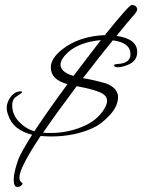

<svg xmlns="http://www.w3.org/2000/svg" viewBox="-20 -754 577 771"><path d="M184 -220Q249 -220 309.5 -244.5Q370 -269 399 -317Q410 -336 410 -349Q410 -371 381 -383.5Q352 -396 288 -408Q204 -296 153 -221Q163 -220 184 -220ZM223 -494Q223 -465 275 -449Q321 -510 385 -593Q299 -585 253 -544Q223 -516 223 -494ZM143 -208Q58 -80 58 -42Q58 -25 69 -20Q73 -17 66.5 -10Q60 -3 50 -3Q35 -3 35 -32.5Q35 -62 54 -115Q64 -141 109 -213Q32 -232 13 -292Q7 -306 7 -322Q7 -338 17 -356Q35 -387 63 -387Q69 -387 69 -385Q69 -381 57 -374L40 -362Q29 -351 29 -331Q29 -294 56 -265.5Q83 -237 118 -227Q175 -313 251 -416Q184 -434 184 -483Q184 -519 229 -555Q298 -609 401 -613Q498 -734 509 -734Q520 -734 525.5 -728.5Q531 -723 531 -716.5Q531 -710 523 -700Q490 -662 448 -610Q531 -598 531 -545Q531 -508 492 -493Q469 -484 453.5 -484Q438 -484 438 -492Q438 -496 452 -497Q504 -500 504 -536Q504 -583 433 -592Q380 -527 313 -440Q344 -436 406 -419Q454 -400 454 -364Q454 -328 421 -292Q388 -256 353 -240Q279 -206 185 -206Q169 -206 143 -208Z"/></svg>

Font: Alex Brush
Style: Regular
Weight: 400
Designer: Robert E. Leuschke
Foundry: Robert E. Leuschke
Version: Version 1.003